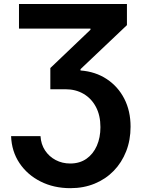

<svg xmlns="http://www.w3.org/2000/svg" viewBox="-20 -748 727 983"><path d="M36.8 -50.9H187.4Q189.8 -9.5 210.6 22.1Q231.5 53.7 265.1 71.4Q298.7 89.1 339.5 89.1Q388.1 89.1 422.7 64.8Q457.2 40.5 475.7 -1.5Q494.2 -43.5 494.2 -96.9Q494.2 -156.9 471.2 -200.4Q448.2 -243.9 407.8 -267.5Q367.4 -291.1 315 -291.1H237.7V-399.7L443.2 -595.7V-601.6H77.2V-727.5H629.9V-619.3L392.2 -394V-387.2Q468.8 -381.4 526.5 -343.2Q584.2 -305.1 616.4 -242.5Q648.5 -179.9 648.5 -99.4Q648.5 -30.9 625.9 26.8Q603.3 84.4 562.3 126.6Q521.2 168.9 464.8 192.1Q408.4 215.4 340.4 215.4Q255.4 215.4 187.7 181.2Q119.9 147.1 79.7 87Q39.6 26.8 36.8 -50.9Z"/></svg>

Font: Inter Variable LoSnoCo
Style: Regular
Weight: 400
Designer: Rasmus Andersson
Foundry: rsms
Version: Version 4.000;git-a52131595; featfreeze: case,dlig,ss01,ss02